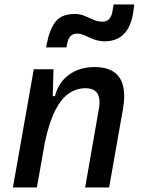

<svg xmlns="http://www.w3.org/2000/svg" viewBox="-20 -821 626 841"><path d="M36.6 0 127.9 -517.6H214.4L210.9 -399.9H220.7Q236.3 -460.9 282.7 -494.1Q329.1 -527.3 394 -527.3Q523.9 -527.3 523.9 -399.9Q523.9 -373 518.1 -340.3L458 0H353L413.1 -344.2Q416 -359.9 416 -373Q416 -434.6 355 -434.6Q315.9 -434.6 282.5 -412.4Q249 -390.1 222.4 -338.4Q195.8 -286.6 176.8 -198.7L141.6 0ZM181.6 -613.3 184.6 -627.9Q197.3 -692.9 223.4 -726.3Q249.5 -759.8 308.6 -759.8Q331.1 -759.8 350.3 -751.5Q369.6 -743.2 388.7 -734.9Q407.7 -726.1 429.2 -726.1Q465.3 -726.1 472.7 -772L477.5 -801.3H567.9L564.9 -776.9Q548.3 -640.1 438 -640.1Q413.1 -640.1 391.4 -648.7Q369.6 -657.2 351.6 -665.5Q333 -673.8 317.9 -673.8Q283.2 -673.8 274.9 -632.8L271 -613.3Z"/></svg>

Font: CaskaydiaCove NFP
Style: Italic
Weight: 400
Italic angle: -10°
Designer: Aaron Bell
Foundry: Saja Typeworks
Version: Version 2111.001; VTT 6.35;Nerd Fonts 3.1.1